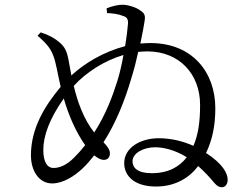

<svg xmlns="http://www.w3.org/2000/svg" viewBox="-20 -791 1040 807"><path d="M499 -560C492 -521 483 -481 473 -450C454 -389 425 -310 376 -234C332 -290 306 -362 290 -430C342 -487 418 -536 499 -560ZM151 -655 138 -641C170 -612 190 -594 204 -557C216 -526 221 -486 235 -426C170 -348 110 -254 110 -138C110 -73 144 -20 199 -20C244 -20 291 -49 327 -83C345 -100 361 -119 376 -138C391 -126 404 -119 416 -119C434 -119 442 -131 442 -147C442 -163 429 -178 415 -193C469 -277 506 -373 532 -462C543 -497 553 -536 561 -573C575 -574 588 -575 601 -575C734 -574 821 -480 821 -350C821 -277 813 -225 793 -178C753 -196 702 -210 647 -210C570 -210 502 -170 502 -105C502 -55 541 -7 636 -7C717 -7 776 -44 813 -93C841 -68 863 -44 881 -22C893 -9 900 -4 913 -4C926 -4 937 -16 937 -36C937 -62 916 -103 846 -148C873 -204 885 -264 885 -336C885 -486 790 -610 612 -610C598 -610 583 -609 570 -608C579 -652 586 -688 588 -704C592 -728 585 -737 571 -746C555 -759 522 -770 498 -771C480 -772 453 -766 428 -756L430 -736C454 -735 478 -732 494 -725C512 -720 519 -713 518 -692C516 -667 512 -633 506 -597C414 -573 334 -524 280 -474L269 -534C261 -578 252 -594 230 -613C210 -630 188 -643 151 -655ZM765 -130C733 -89 687 -63 617 -63C557 -63 537 -87 537 -113C537 -148 584 -172 632 -172C669 -172 717 -160 765 -130ZM338 -181C324 -163 308 -145 291 -128C258 -95 229 -85 204 -85C180 -85 162 -108 162 -161C162 -218 187 -291 248 -377C270 -301 301 -233 338 -181Z"/></svg>

Font: Harano Aji Mincho KR
Style: Regular
Weight: 400
Foundry: Masamichi Hosoda
Version: HaranoAjiMinchoKR-Regular version 20230610;ttx 4.39.4